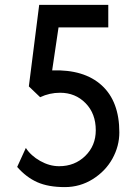

<svg xmlns="http://www.w3.org/2000/svg" viewBox="-20 -745 566 780"><path d="M419.9 -725.1V-633.8H217.8L191.9 -459Q321.8 -463.4 393.3 -398.2Q464.8 -333 464.8 -207Q464.8 -151.4 436.8 -100.6Q408.7 -49.8 356.9 -17.3Q305.2 15.1 243.2 15.1Q176.3 15.1 131.3 -4.9Q86.4 -24.9 49.8 -66.9L85 -144Q105.5 -112.3 143.3 -91.1Q181.2 -69.8 220.2 -69.8Q283.7 -69.8 326.4 -111.6Q369.1 -153.3 369.1 -215.8Q369.1 -283.7 327.6 -325.9Q286.1 -368.2 224.1 -368.2Q181.2 -368.2 143.1 -350.1L97.2 -394L139.2 -725.1Z"/></svg>

Font: Stilu
Style: Regular
Weight: 400
Designer: Genilson Lima Santos
Foundry: Genilson Lima Santos
Version: Version 1.200;PS 001.200;hotconv 1.0.88;makeotf.lib2.5.64775